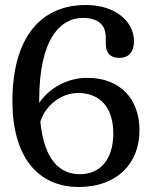

<svg xmlns="http://www.w3.org/2000/svg" viewBox="-20 -733 602 766"><path d="M328.5 -422.5C247.5 -422.5 176 -381 136.5 -322.5V-335C136.5 -578 221 -661.5 310.5 -661.5C373.5 -661.5 402 -632.5 402 -583V-559C402 -521.5 419.5 -502 457 -502C493 -502 514.5 -526 514.5 -569C514.5 -645.5 443 -713 322.5 -713C147 -713 29.5 -589.5 29.5 -328C30 -112.5 126.5 13 295 13C440.5 13 536.5 -75 536.5 -213.5C536.5 -339.5 458 -422.5 328.5 -422.5ZM299.5 -38C219 -38 157 -93 141 -247C160.5 -311 222 -362 292 -362C377 -362 432 -306.5 432 -200.5C432 -98 380 -38 299.5 -38Z"/></svg>

Font: dr Title
Style: Regular
Weight: 400
Version: Version 1.000;hotconv 1.0.109;makeotfexe 2.5.65596